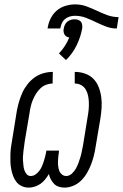

<svg xmlns="http://www.w3.org/2000/svg" viewBox="-20 -848 561 876"><path d="M111 8Q94 8 79 1Q64 -6 54.5 -18.5Q45 -31 39.5 -46Q34 -61 31 -77.5Q28 -94 27.5 -110.5Q27 -127 27.5 -144Q28 -161 30.5 -178.5Q33 -196 36 -213L57 -343Q61 -364 67 -384.5Q73 -405 82 -425Q91 -445 105.5 -463.5Q120 -482 138.5 -495Q157 -508 178.5 -514Q200 -520 221 -520L220 -467Q206 -467 191 -461.5Q176 -456 164.5 -445Q153 -434 144.5 -420.5Q136 -407 130 -392.5Q124 -378 120.5 -363.5Q117 -349 115 -334L93 -204Q92 -193 90 -181.5Q88 -170 87 -159Q86 -148 85 -136.5Q84 -125 85 -114Q86 -103 87 -92Q88 -81 91.5 -71Q95 -61 102 -53Q109 -45 120 -45Q132 -45 142 -52Q152 -59 159.5 -69Q167 -79 171.5 -89.5Q176 -100 179.5 -111Q183 -122 186 -133.5Q189 -145 191 -156V-161H249V-156Q247 -145 246 -133.5Q245 -122 244.5 -111Q244 -100 245.5 -89Q247 -78 250.5 -68.5Q254 -59 262.5 -52Q271 -45 282 -45Q296 -45 307.5 -55.5Q319 -66 326 -78.5Q333 -91 338 -104.5Q343 -118 347 -131.5Q351 -145 353.5 -158.5Q356 -172 359 -186L380 -316Q383 -332 384.5 -348Q386 -364 385.5 -380Q385 -396 382 -411Q379 -426 371.5 -439Q364 -452 350.5 -459.5Q337 -467 321 -467V-520Q346 -520 368.5 -512Q391 -504 406.5 -488Q422 -472 430.5 -450Q439 -428 442 -404.5Q445 -381 443.5 -356.5Q442 -332 438 -307L416 -177Q413 -157 408 -137Q403 -117 395.5 -97.5Q388 -78 377 -59Q366 -40 350.5 -24.5Q335 -9 314.5 -0.5Q294 8 274 8Q261 8 248.5 4Q236 0 227 -9Q218 -18 212 -29.5Q206 -41 203 -54Q196 -42 186.5 -30Q177 -18 165 -9.5Q153 -1 138.5 3.5Q124 8 111 8ZM197 -718Q200 -740 210 -761.5Q220 -783 237.5 -798.5Q255 -814 278 -821Q301 -828 322 -828Q350 -828 374.5 -819Q399 -810 422 -799Q445 -788 469.5 -779Q494 -770 521 -770L513 -718Q487 -718 463.5 -727Q440 -736 417.5 -747Q395 -758 371.5 -767Q348 -776 322 -776Q310 -776 298 -772.5Q286 -769 276.5 -761Q267 -753 262 -741.5Q257 -730 255 -718ZM281 -574 249 -604Q264 -620 276 -638.5Q288 -657 296 -677Q289 -678 283 -681.5Q277 -685 274 -691Q271 -697 270 -704Q269 -711 271 -718Q272 -726 276 -734.5Q280 -743 287 -749Q294 -755 303 -757.5Q312 -760 320 -760Q328 -760 336 -757.5Q344 -755 349 -749Q354 -743 355 -734.5Q356 -726 355 -718Q348 -679 329.5 -641Q311 -603 281 -574Z"/></svg>

Font: Iosevka Light Oblique
Style: Regular
Weight: 300
Italic angle: -9°
Monospace: yes
Designer: Belleve Invis
Foundry: Belleve Invis
Version: Version 32.5.0; ttfautohint (v1.8.4)